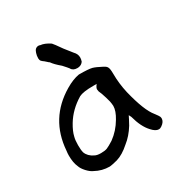

<svg xmlns="http://www.w3.org/2000/svg" viewBox="-158 -797 887 926"><g transform="rotate(-30 285.0 -334.5)"><path d="M283.2 -455.1Q335 -455.1 354.5 -450.2Q372.1 -445.3 403.3 -428.7Q413.1 -423.8 418 -418.9L420.9 -415Q427.7 -407.2 427.7 -375Q427.7 -321.3 440.4 -265.6Q468.8 -149.4 502.9 -108.4Q518.6 -87.9 520.5 -82.5Q522.5 -77.1 522.5 -72.3Q522.5 -53.7 501 -39.1Q493.2 -33.2 484.4 -33.2Q466.8 -33.2 446.3 -56.6Q416 -88.9 399.4 -151.4L392.6 -165Q389.6 -159.2 383.8 -147.5Q377.9 -135.7 369.1 -120.1Q341.8 -76.2 307.6 -49.8Q269.5 -15.6 233.4 -4.9Q198.2 3.9 190.4 3.9Q189.5 3.9 189.5 3.9Q147.5 3.9 110.4 -16.6Q94.7 -23.4 78.1 -41.5Q61.5 -59.6 56.6 -75.2Q44.9 -100.6 44.9 -140.6Q44.9 -153.3 46.9 -167Q59.6 -337.9 206.1 -424.8Q247.1 -449.2 282.2 -455.1ZM322.3 -349.6Q322.3 -358.4 334 -373H314.5Q257.8 -373 235.4 -361.3Q173.8 -324.2 139.6 -267.6Q119.1 -233.4 113.3 -207Q108.4 -189.5 108.4 -162.1Q108.4 -134.8 112.3 -120.1Q122.1 -93.8 151.4 -80.1Q163.1 -73.2 185.5 -73.2Q208 -73.2 220.2 -78.1Q232.4 -83 258.8 -99.6Q300.8 -129.9 328.1 -176.8Q350.6 -213.9 350.6 -241.2Q350.6 -246.1 349.6 -252V-252.9Q349.6 -261.7 340.3 -292.5Q331.1 -323.2 324.2 -336.9L322.3 -348.6ZM329.1 -523.4Q329.1 -513.7 325.2 -502L320.3 -496.1Q309.6 -485.4 292 -485.4Q267.6 -485.4 258.8 -502.9Q253.9 -509.8 233.4 -532.2Q203.1 -557.6 190.4 -576.2Q186.5 -578.1 179.7 -585Q168 -595.7 163.1 -598.6Q161.1 -600.6 157.7 -603.5Q154.3 -606.4 152.8 -611.3Q151.4 -616.2 151.4 -620.1Q151.4 -635.7 155.8 -648.4Q160.2 -661.1 164.1 -665Q171.9 -672.9 182.6 -672.9Q187.5 -672.9 191.4 -670.9Q214.8 -668.9 244.1 -649.4Q251 -642.6 280.3 -600.6Q307.6 -565.4 313.5 -558.6Q329.1 -543 329.1 -523.4Z"/></g></svg>

Font: JasonHandwriting2
Style: SemiBold
Weight: 600
Version: Version 1.04.7